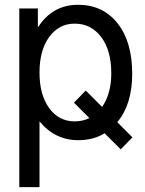

<svg xmlns="http://www.w3.org/2000/svg" viewBox="-20 -559 602 797"><path d="M466.8 -51.8 529.8 11.2 481 61 414.1 -5.9Q368.2 22.9 305.2 22.9Q208 22.9 144 -55.2V217.8H60.1V-523.9H137.2V-444.8Q196.8 -539.1 304.2 -539.1Q407.2 -539.1 468.3 -461.9Q528.8 -385.3 528.8 -252.9Q528.8 -125.5 466.8 -51.8ZM403.8 -115.2Q441.9 -169.9 441.9 -254.9Q441.9 -349.6 400.4 -404.8Q358.4 -460.9 290 -460.9Q224.6 -460.9 184.1 -405.3Q144 -350.1 144 -257.8Q144 -165.5 184.1 -110.4Q224.1 -55.2 290 -55.2Q323.7 -55.2 351.1 -68.8L287.1 -132.8L335.9 -183.1Z"/></svg>

Font: Miedinger*
Style: Book
Weight: 400
Version: Version 001.000